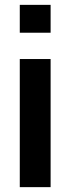

<svg xmlns="http://www.w3.org/2000/svg" viewBox="-20 -771 290 791"><path d="M188.5 -636.2H61.5V-751H188.5ZM188.5 0H61.5V-527.8H188.5Z"/></svg>

Font: Audiowide
Style: Regular
Weight: 400
Designer: Astigmatic (AOETI)
Foundry: Astigmatic (AOETI)
Version: Version 1.002